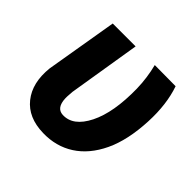

<svg xmlns="http://www.w3.org/2000/svg" viewBox="-141 -668 817 817"><g transform="rotate(45 267.0 -259.5)"><path d="M237.3 -528.3 184.1 -201.2 182.1 -171.9V-159.7Q184.6 -105 224.1 -103Q288.6 -100.1 329.6 -181.9Q370.6 -263.7 368.2 -405.3Q366.7 -468.8 351.1 -529.8L477.5 -528.8Q505.9 -446.8 501 -341.8Q495.6 -223.1 458.3 -144.5Q420.9 -65.9 359.6 -26.6Q298.3 12.7 219.7 10.7Q127.9 8.8 81.3 -49.6Q34.7 -107.9 44.9 -203.6L99.6 -528.3Z"/></g></svg>

Font: RobotoInd
Style: Bold Italic
Weight: 700
Italic angle: -12°
Designer: Google
Version: Version 2.001150; 2014